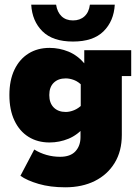

<svg xmlns="http://www.w3.org/2000/svg" viewBox="-20 -617 596 818"><path d="M258 181Q194 181 144.5 166.5Q95 152 67 132L126 20Q150 35 178 43Q206 51 236 51Q280 51 301.5 27.5Q323 4 323 -33V-66L342 -79Q311 -42 272 -26Q233 -10 191 -10Q140 -10 101.5 -34Q63 -58 41.5 -103.5Q20 -149 20 -212Q20 -275 41.5 -320Q63 -365 101.5 -389Q140 -413 191 -413Q233 -413 272 -397Q311 -381 342 -344L339 -330V-403H539V-293H499V-42Q499 27 468.5 77Q438 127 384 154Q330 181 258 181ZM260 -140Q277 -140 295.5 -147.5Q314 -155 330 -171L324 -124V-297L330 -252Q314 -269 295.5 -276Q277 -283 260 -283Q228 -283 209 -264.5Q190 -246 190 -212Q190 -178 209 -159Q228 -140 260 -140ZM291 -440Q205 -440 161 -483.5Q117 -527 113 -597H219Q224 -565 242.5 -547.5Q261 -530 291 -530Q321 -530 340 -547.5Q359 -565 363 -597H469Q465 -527 421 -483.5Q377 -440 291 -440Z"/></svg>

Font: Rokkitt SemiBold Black
Style: Regular
Weight: 900
Version: Version 3.103